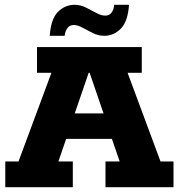

<svg xmlns="http://www.w3.org/2000/svg" viewBox="-20 -779 744 799"><path d="M2 0V-107H57L194 -476H134V-583H570V-476H511L648 -107H702V0H419V-107H478L431 -244L482 -201H221L270 -244L223 -107H283V0ZM277 -266 250 -307H451L425 -266L353 -476H349ZM414 -630Q389 -630 366 -641.5Q343 -653 323 -664Q303 -675 287 -675Q270 -675 260.5 -662Q251 -649 249 -630H187Q192 -701 221.5 -730Q251 -759 290 -759Q315 -759 338 -747.5Q361 -736 381 -725Q401 -714 418 -714Q435 -714 444.5 -727Q454 -740 455 -759H517Q512 -689 482.5 -659.5Q453 -630 414 -630Z"/></svg>

Font: Rokkitt ExtraBold
Style: Regular
Weight: 800
Version: Version 3.103